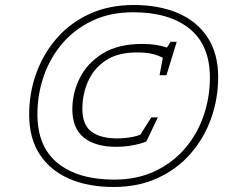

<svg xmlns="http://www.w3.org/2000/svg" viewBox="-20 -737 929 767"><path d="M514 -717Q616 -717 691.8 -684.2Q767.5 -651.5 809.5 -587.2Q851.5 -523 851.5 -428.5Q851.5 -342.5 823.2 -263.5Q795 -184.5 741.2 -123Q687.5 -61.5 610 -25.8Q532.5 10 434 10Q332.5 10 256.5 -23Q180.5 -56 138.5 -120.5Q96.5 -185 96.5 -279Q96.5 -365.5 124.8 -444Q153 -522.5 206.8 -584.2Q260.5 -646 338 -681.5Q415.5 -717 514 -717ZM436 -19.5Q527.5 -19.5 598.5 -53Q669.5 -86.5 718.8 -143.8Q768 -201 793.2 -274.2Q818.5 -347.5 818.5 -427Q818.5 -557 737 -622.5Q655.5 -688 512 -688Q420.5 -688 349.5 -654.5Q278.5 -621 229.2 -563.5Q180 -506 154.8 -433Q129.5 -360 129.5 -280.5Q129.5 -150.5 211 -85Q292.5 -19.5 436 -19.5ZM448.5 -184Q467.5 -184 492.8 -187.2Q518 -190.5 540 -198.5L584.5 -268H610.5L564.5 -171.5Q540 -162 508.2 -156.2Q476.5 -150.5 444 -150.5Q360.5 -150.5 314.8 -187.5Q269 -224.5 269 -300Q269 -366.5 299.2 -426.2Q329.5 -486 391.2 -523.8Q453 -561.5 547.5 -561.5Q606.5 -561.5 647 -547L661.5 -570H686L645 -436.5H617.5L630.5 -506Q608.5 -517.5 585 -522.5Q561.5 -527.5 526.5 -527.5Q450.5 -527.5 402.5 -495.5Q354.5 -463.5 331.8 -412Q309 -360.5 309 -301.5Q309 -238 345.5 -211Q382 -184 448.5 -184Z"/></svg>

Font: Newsreader 6pt ExtraLight
Style: Italic
Weight: 275
Italic angle: -17°
Designer: Hugues Gentile
Foundry: Production Type
Version: Version 1.003; ttfautohint (v1.8.3)